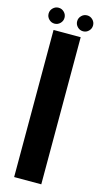

<svg xmlns="http://www.w3.org/2000/svg" viewBox="-132 -814 447 851"><g transform="rotate(15 91.0 -388.0)"><path d="M29 0V-675H153.5V0ZM25.5 -703Q10.5 -703 -0.2 -713.8Q-11 -724.5 -11 -739.5Q-11 -754.5 -0.2 -765.2Q10.5 -776 25.5 -776Q40.5 -776 51.2 -765.2Q62 -754.5 62 -739.5Q62 -724.5 51.2 -713.8Q40.5 -703 25.5 -703ZM156.5 -703Q141.5 -703 130.8 -713.8Q120 -724.5 120 -739.5Q120 -754.5 130.8 -765.2Q141.5 -776 156.5 -776Q171.5 -776 182.2 -765.2Q193 -754.5 193 -739.5Q193 -724.5 182.2 -713.8Q171.5 -703 156.5 -703Z"/></g></svg>

Font: Anybody Condensed SemiBold
Style: Regular
Weight: 600
Width: 3
Designer: Tyler Finck
Foundry: Etcetera Type Company
Version: Version 1.010; ttfautohint (v1.8.3) -l 8 -r 50 -G 200 -x 14 